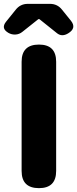

<svg xmlns="http://www.w3.org/2000/svg" viewBox="-26 -975 400 995"><path d="M176 0Q86 0 86 -89V-655Q86 -744 176 -744Q265 -744 265 -655V-372V-89Q265 0 176 0ZM268 -804 178 -876H173L90 -810Q74 -797 54 -796Q34 -795 17 -805L14 -807Q-21 -829 5 -862L55 -924Q79 -955 118 -955H175H233Q272 -955 296 -924L342 -867Q372 -829 327 -802Q294 -782 268 -804Z"/></svg>

Font: GenSenRounded TW H
Style: Regular
Weight: 900
Version: Version 1.501;PS 1;hotconv 16.6.51;makeotf.lib2.5.65220